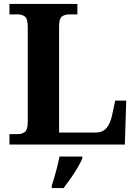

<svg xmlns="http://www.w3.org/2000/svg" viewBox="-20 -734 694 975"><path d="M28 0V-53H70Q92 -53 106.5 -64Q121 -75 121 -118V-596Q121 -639 106.5 -650Q92 -661 70 -661H28V-714H373V-661H331Q310 -661 295 -650.5Q280 -640 280 -600V-61H466Q501 -61 520.5 -83.5Q540 -106 549 -148L565 -223H621L614 0ZM243 208Q253 178 264.5 136Q276 94 282 61H398V71Q389 92 373 119Q357 146 338.5 172.5Q320 199 303 221H243Z"/></svg>

Font: Noto Serif Tamil
Style: Bold Italic
Weight: 700
Italic angle: -12°
Designer: Indian Type Foundry, Tom Grace, and the Monotype Design Team
Foundry: Monotype Imaging Inc.
Version: Version 2.003; ttfautohint (v1.8.4.7-5d5b)